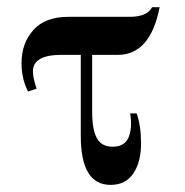

<svg xmlns="http://www.w3.org/2000/svg" viewBox="-20 -503 516 535"><path d="M169.9 -456.1H340.8Q390.1 -456.1 403.8 -482.9H424.8Q398.9 -350.1 308.1 -350.1H236.8V-191.9Q236.8 -142.1 249.8 -118.2Q262.7 -94.2 293.9 -94.2Q327.1 -94.2 338.1 -119.9Q349.1 -145.5 342.8 -187H360.8Q373 -153.3 373 -103Q373 -51.8 351.6 -19.8Q330.1 12.2 288.1 12.2Q205.1 12.2 205.1 -124V-350.1H150.9Q71.8 -350.1 71.8 -304.2Q71.8 -285.6 82 -255.9L58.1 -248Q40 -283.2 40 -327.1Q40 -382.8 73 -419.4Q106 -456.1 169.9 -456.1Z"/></svg>

Font: Flanker Steampunk
Style: Bold
Weight: 700
Designer: Alexey Kryukov, Leonardo Di Lena
Foundry: Alexey Kryukov, Leonardo Di Lena
Version: 1.210